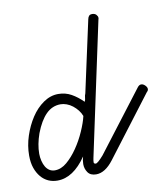

<svg xmlns="http://www.w3.org/2000/svg" viewBox="-69 -608 573 656"><g transform="rotate(-10 217.5 -280.0)"><path d="M278 -536Q281 -551 293 -551Q303 -551 308 -545.5Q313 -540 313 -535Q313 -530 312 -529L213 -66Q211 -57 211 -51Q211 -46 217.5 -45.5Q224 -45 245 -69L404 -277Q410 -285 417 -285Q424 -285 430.5 -278.5Q437 -272 437 -266Q437 -260 432 -256L273 -47Q244 -9 213 -9Q193 -9 184 -22Q175 -35 175 -51Q175 -64 179 -77Q134 -11 79 -11Q62 -11 47.5 -17.5Q33 -24 22 -37Q11 -50 4.5 -68.5Q-2 -87 -2 -112Q-2 -146 9 -179.5Q20 -213 38 -240.5Q56 -268 80.5 -285Q105 -302 132 -302Q157 -302 177.5 -290.5Q198 -279 217 -260Q220 -266 220.5 -273.5Q221 -281 224 -288ZM204 -213Q200 -224 192.5 -233.5Q185 -243 175.5 -250.5Q166 -258 155 -262Q144 -266 134 -266Q105 -266 83.5 -244.5Q62 -223 46 -181Q33 -144 33 -112Q33 -100 36 -87.5Q39 -75 44.5 -66Q50 -57 58 -52Q66 -47 76 -47Q98 -47 118 -64Q138 -81 155.5 -106.5Q173 -132 186 -161.5Q199 -191 204 -213Z"/></g></svg>

Font: Gruenewald VA
Style: Regular
Weight: 400
Designer: Peter Wiegel
Foundry: Peter Wiegel, nach dem Schriftentwurf von Dr. H. Gr¸newald
Version: Version 0.007